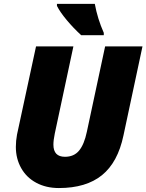

<svg xmlns="http://www.w3.org/2000/svg" viewBox="-20 -951 748 981"><path d="M708 -713.9 610.8 -258.8Q582 -121.6 501 -55.9Q419.9 9.8 280.8 9.8Q215.3 9.8 165.3 -17.1Q115.2 -43.9 88.1 -92.3Q61 -140.6 61 -200.2Q61 -231.4 66.9 -263.2L164.1 -713.9H355L259.8 -268.1Q252.9 -234.9 252.9 -211.9Q252.9 -149.9 312 -149.9Q357.9 -149.9 384 -181.4Q410.2 -212.9 423.8 -277.8L517.1 -713.9ZM510.3 -771H395Q355 -807.6 320.8 -848.6Q286.6 -889.6 271 -920.9V-931.2H464.4Q478.5 -854.5 510.3 -783.2Z"/></svg>

Font: TypoPRO Open Sans
Style: Italic
Weight: 800
Italic angle: -12°
Foundry: Ascender Corporation
Version: Version 1.10